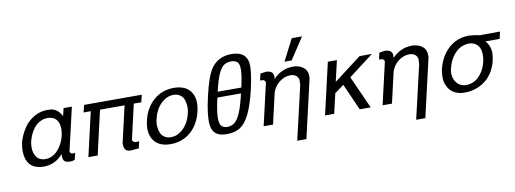

<svg xmlns="http://www.w3.org/2000/svg" viewBox="-72 -1217 4940 1842"><g transform="rotate(-10 2398.5 -296.0)"><path d="M395 -437V-438Q394.5 -438 393.6 -437.5Q392.6 -437 392.1 -437Q391.1 -437 389.6 -437.5Q388.2 -438 387.2 -438H378.9Q345.2 -438 315.9 -425.5Q286.6 -413.1 265.6 -393.6Q244.6 -374 227.8 -347.2Q210.9 -320.3 200.4 -293.7Q189.9 -267.1 183.1 -238.8Q178.7 -212.4 178 -186.3Q177.2 -160.2 184.6 -136Q191.9 -111.8 204.3 -93.5Q216.8 -75.2 239 -64.2Q261.2 -53.2 290 -53.2Q322.8 -53.2 352.1 -66.4Q381.3 -79.6 402.1 -99.9Q422.9 -120.1 439.7 -146.7Q456.5 -173.3 466.6 -197.8Q476.6 -222.2 481.9 -246.1Q500.5 -325.7 478 -377.7Q455.6 -429.7 395 -437ZM409.2 -513.2 410.2 -514.2Q489.3 -510.3 527.8 -429.2L545.9 -504.9H627L530.8 -90.8Q528.3 -80.1 535.9 -70.6Q543.5 -61 556.2 -61H561Q566.4 -61 581.1 -64L564.9 2.9Q543.5 11.2 520 11.2Q494.6 11.2 479 4.4Q463.4 -2.4 457.8 -14.4Q452.1 -26.4 450.4 -42Q448.7 -57.6 451.2 -75.2Q376 15.1 262.2 15.1Q224.1 15.1 194.1 5.6Q164.1 -3.9 145 -19.5Q126 -35.2 113.3 -57.4Q100.6 -79.6 95 -103.3Q89.4 -127 88.1 -154.1Q86.9 -181.2 89.6 -204.8Q92.3 -228.5 97.2 -252.9Q114.7 -310.5 140.9 -356.4Q167 -402.3 195.8 -431.2Q224.6 -460 258.1 -479.2Q291.5 -498.5 323 -506.3Q354.5 -514.2 386.2 -514.2Q401.4 -514.2 409.2 -513.2Z M728 -430.2 745.1 -501H1307.1L1290 -430.2H1216.8L1141.1 -99.1Q1137.7 -83 1147.5 -73.5Q1157.2 -64 1171.9 -64H1181.2Q1189.5 -64 1205.1 -65.9L1189.9 1L1110.8 7.8Q1089.4 7.8 1075.2 0.7Q1061 -6.3 1054.7 -19.3Q1048.3 -32.2 1046.4 -45.9Q1044.4 -59.6 1045.9 -77.1L1127 -429.2H887.7L789.1 0H698.7L797.9 -430.2Z M1710.9 -248Q1720.7 -286.1 1718.3 -321.8Q1715.8 -357.4 1704.6 -385.3Q1693.4 -413.1 1667.5 -429.9Q1641.6 -446.8 1605 -446.8Q1556.6 -446.8 1514.4 -417.7Q1472.2 -388.7 1445.3 -344.5Q1418.5 -300.3 1406.7 -248Q1397 -210.4 1399.7 -175Q1402.3 -139.6 1413.8 -112.1Q1425.3 -84.5 1451.2 -67.6Q1477.1 -50.8 1513.7 -50.8Q1562 -50.8 1604 -79.6Q1646 -108.4 1672.6 -152.3Q1699.2 -196.3 1710.9 -248ZM1805.7 -250 1804.7 -248Q1776.9 -127.4 1695.1 -56.6Q1613.3 14.2 1499 14.2Q1384.8 14.2 1335 -57.4Q1285.2 -128.9 1313 -249Q1340.8 -369.1 1423.3 -440.7Q1505.9 -512.2 1619.6 -512.2Q1733.9 -512.2 1783.7 -441.4Q1833.5 -370.6 1805.7 -250Z M2246.6 -348.1H2016.6Q1990.7 -233.9 1987.5 -170.4Q1984.4 -106.9 2002.4 -80.6Q2020.5 -54.2 2063.5 -54.2Q2106.9 -54.2 2137.5 -80.6Q2168 -106.9 2194.3 -170.7Q2220.7 -234.4 2246.6 -348.1ZM2259.8 -402.8Q2283.7 -508.8 2285.6 -565.4Q2287.6 -622.1 2268.8 -644.5Q2250 -667 2205.6 -667Q2161.1 -667 2131.8 -644.5Q2102.5 -622.1 2078.1 -565.2Q2053.7 -508.3 2029.8 -402.8ZM2347.7 -375Q2312.5 -224.1 2271.7 -139.6Q2231 -55.2 2178.7 -21Q2126.5 13.2 2048.8 13.2Q2002.4 13.2 1971.7 1.7Q1940.9 -9.8 1921.6 -36.4Q1902.3 -63 1897.7 -108.2Q1893.1 -153.3 1900.9 -218.5Q1908.7 -283.7 1929.7 -375Q1971.7 -560.1 2019.5 -632.8Q2088.4 -735.8 2221.7 -735.8Q2354.5 -735.8 2375.5 -632.8Q2389.6 -561.5 2347.7 -375Z M2776.4 -514.2V-515.1Q2838.9 -515.1 2879.6 -484.9Q2920.4 -454.6 2920.4 -399.9V-382.8Q2919.9 -380.4 2918.9 -374.5Q2918 -368.7 2917.5 -366.2L2788.6 192.9H2699.2L2820.3 -328.1L2822.3 -377.9Q2817.4 -407.7 2795.4 -422.4Q2773.4 -437 2744.6 -437Q2685.5 -437 2636 -398.9Q2586.4 -360.8 2566.4 -299.8L2497.6 0H2406.2L2500.5 -409.2Q2500.5 -420.9 2491 -429.4Q2481.4 -438 2468.3 -438H2455.6Q2454.1 -438 2451.9 -437.5Q2449.7 -437 2448.2 -437L2463.4 -502.9L2518.6 -511.2Q2562 -508.8 2578.9 -489.3Q2595.7 -469.7 2588.4 -428.2Q2628.4 -471.7 2677.7 -492.9Q2727.1 -514.2 2776.4 -514.2ZM2918.5 -785.2 2780.3 -575.2H2710.4L2818.4 -785.2Z M3004.4 0 3120.1 -502.9H3208.5L3161.1 -298.8L3429.2 -502.9H3549.3L3306.2 -317.9L3449.2 0H3342.3L3227.5 -258.8L3138.2 -192.9L3093.3 0Z M3935.1 -514.2V-515.1Q3997.6 -515.1 4038.3 -484.9Q4079.1 -454.6 4079.1 -399.9V-382.8Q4078.6 -380.4 4077.6 -374.5Q4076.7 -368.7 4076.2 -366.2L3947.3 192.9H3857.9L3979 -328.1L3981 -377.9Q3976.1 -407.7 3954.1 -422.4Q3932.1 -437 3903.3 -437Q3844.2 -437 3794.7 -398.9Q3745.1 -360.8 3725.1 -299.8L3656.2 0H3564.9L3659.2 -409.2Q3659.2 -420.9 3649.7 -429.4Q3640.1 -438 3627 -438H3614.3Q3612.8 -438 3610.6 -437.5Q3608.4 -437 3606.9 -437L3622.1 -502.9L3677.2 -511.2Q3720.7 -508.8 3737.5 -489.3Q3754.4 -469.7 3747.1 -428.2Q3787.1 -471.7 3836.4 -492.9Q3885.7 -514.2 3935.1 -514.2Z M4489.3 -439 4490.2 -439.9Q4407.2 -439.9 4350.1 -381.6Q4293 -323.2 4271 -229Q4260.7 -183.1 4272.7 -142.3Q4284.7 -101.6 4315.4 -76.7Q4346.2 -51.8 4388.2 -51.8Q4423.3 -51.8 4454.1 -64.2Q4484.9 -76.7 4506.3 -96.4Q4527.8 -116.2 4545.2 -142.6Q4562.5 -168.9 4572.5 -194.6Q4582.5 -220.2 4588.9 -247.1Q4599.1 -298.3 4594 -340.1Q4588.9 -381.8 4561.5 -409.2Q4534.2 -436.5 4489.3 -439ZM4491.2 -514.2V-515.1Q4561 -509.8 4600.1 -500L4796.9 -501L4781.2 -432.1H4642.1Q4668.9 -404.3 4679.7 -369.1Q4690.4 -334 4688.5 -301.3Q4686.5 -268.6 4676.3 -225.1Q4658.7 -161.6 4624.8 -113.5Q4590.8 -65.4 4547.6 -37.6Q4504.4 -9.8 4458.5 3.7Q4412.6 17.1 4364.3 17.1Q4318.8 17.1 4283.4 3.4Q4248 -10.3 4226.3 -33.9Q4204.6 -57.6 4191.4 -89.8Q4178.2 -122.1 4177.7 -159.4Q4177.2 -196.8 4184.1 -237.8Q4204.6 -325.7 4251.7 -389.2Q4298.8 -452.6 4360.1 -483.4Q4421.4 -514.2 4491.2 -514.2Z"/></g></svg>

Font: Perun
Style: Italic
Weight: 400
Italic angle: -12°
Foundry: Stefan Peev, Context Ltd
Version: Version 001.000